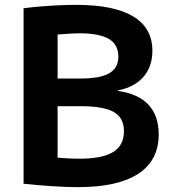

<svg xmlns="http://www.w3.org/2000/svg" viewBox="-20 -760 709 790"><path d="M300 10Q254 10 193 6Q132 2 77 -4V-726Q115 -731 153.5 -734Q192 -737 228 -738.5Q264 -740 293 -740Q449 -740 528 -692.5Q607 -645 607 -551Q607 -486 570 -443.5Q533 -401 465 -388V-386Q549 -374 591 -329Q633 -284 633 -207Q633 -100 549 -45Q465 10 300 10ZM174 -116Q202 -112 239.5 -109.5Q277 -107 307 -107Q401 -107 445.5 -134.5Q490 -162 490 -220Q490 -275 448.5 -299Q407 -323 313 -323H147V-437H313Q393 -437 430 -459Q467 -481 467 -527Q467 -577 427.5 -600Q388 -623 307 -623Q292 -623 274 -622Q256 -621 232 -619Q208 -617 173 -614L217 -687V-43Z"/></svg>

Font: M PLUS 2 Thin
Style: Bold
Weight: 700
Version: Version 1.001